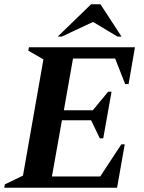

<svg xmlns="http://www.w3.org/2000/svg" viewBox="-34 -882 677 902"><path d="M-14 0 -11 -16 74 -57 170 -603 99 -644 102 -660H600L570 -487H554L507 -607H309L266 -364H402L474 -451H490L451 -232H435L394 -317H257L210 -53H437L536 -204H552L516 0ZM237 -710 394 -862H438L537 -710H518L403 -779L256 -710Z"/></svg>

Font: Spectral
Style: Bold Italic
Weight: 700
Italic angle: -10°
Designer: Jean-Baptiste Levee
Foundry: Production Type
Version: Version 2.001